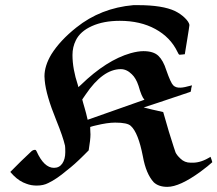

<svg xmlns="http://www.w3.org/2000/svg" viewBox="-20 -701 846 747"><path d="M190 -48Q211 -48 222.5 -65Q234 -82 234 -109Q234 -128 233 -134Q225 -169 199 -233Q159 -331 154 -388Q154 -391 153.5 -396.5Q153 -402 153 -404Q153 -445 180 -490Q214 -544 277 -594Q372 -670 499 -681H517Q612 -681 661 -658Q683 -647 699 -631.5Q715 -616 717 -604Q717 -600 708 -545L699 -490L690 -489Q681 -488 679 -488Q675 -488 670 -500Q643 -556 584.5 -588Q526 -620 446 -620Q383 -620 337.5 -599.5Q292 -579 275 -544Q262 -518 262 -487Q262 -433 283 -370L285 -362L295 -371Q394 -467 488 -494Q517 -502 538 -502Q577 -502 596 -484Q615 -466 627 -428Q644 -379 654 -369Q664 -359 682 -360Q695 -360 727 -369L724 -357Q724 -354 723.5 -351Q723 -348 722 -346V-344Q559 -289 539 -283Q582 -272 589 -271L615 -265L637 -189Q662 -109 663 -108Q668 -97 682 -84Q698 -68 722 -68H730Q763 -68 799 -91L803 -80L806 -70Q791 -56 760 -33Q679 26 631 26Q597 26 578 8Q548 -25 536 -92Q518 -185 489 -211Q476 -224 428 -224Q398 -224 353 -213Q348 -212 342.5 -210.5Q337 -209 334 -208L331 -207Q331 -205 331 -200.5Q331 -196 331.5 -188Q332 -180 332 -178Q332 -158 325 -116L305 -96Q269 -60 240 -38Q200 -4 168 11Q149 21 123 21Q101 21 83 14Q56 5 33 -18L20 -32L62 -74Q96 -107 102.5 -112.5Q109 -118 116 -118Q120 -118 122 -113Q151 -48 190 -48ZM493 -412Q473 -432 450 -432Q380 -432 313 -333L300 -314L304 -299Q306 -294 309.5 -280Q313 -266 315 -260L321 -235L542 -313Q531 -324 519 -367Q509 -397 493 -412Z"/></svg>

Font: MathJax_Fraktur
Style: Bold
Weight: 700
Version: Version 1.1